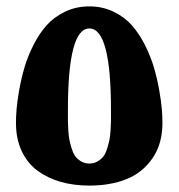

<svg xmlns="http://www.w3.org/2000/svg" viewBox="-20 -579 557 599"><path d="M258.8 -559.1Q299.8 -559.1 334.2 -542.5Q368.7 -525.9 391.6 -499.8Q414.6 -473.6 432.4 -438.2Q450.2 -402.8 460.2 -368.7Q470.2 -334.5 476.6 -298.6Q482.9 -262.7 484.9 -238.5Q486.8 -214.4 486.8 -195.8Q486.8 -129.9 455.6 -85Q424.3 -40 374.3 -20Q324.2 0 258.8 0Q210 0 169.2 -11.7Q128.4 -23.4 96.9 -46.6Q65.4 -69.8 47.6 -107.9Q29.8 -146 29.8 -195.8Q29.8 -214.4 31.7 -238.5Q33.7 -262.7 40 -298.6Q46.4 -334.5 56.4 -368.7Q66.4 -402.8 84.2 -438.2Q102.1 -473.6 125.2 -499.8Q148.4 -525.9 182.9 -542.5Q217.3 -559.1 258.8 -559.1ZM258.8 -490.2Q191.9 -490.2 191.9 -236.8Q191.9 -233.9 191.9 -227.5Q191.9 -210.9 191.9 -200.9Q191.9 -190.9 193.1 -172.1Q194.3 -153.3 196.8 -141.4Q199.2 -129.4 204.1 -114.3Q209 -99.1 215.8 -90.3Q222.7 -81.5 233.6 -75.2Q244.6 -68.8 258.8 -68.8Q272.9 -68.8 283.9 -75.2Q294.9 -81.5 302 -90.3Q309.1 -99.1 314 -114.7Q318.8 -130.4 321.3 -141.8Q323.7 -153.3 325 -173.1Q326.2 -192.9 326.2 -201.7Q326.2 -210.4 326.2 -228.5Q326.2 -234.4 326.2 -236.8Q326.2 -490.2 258.8 -490.2Z"/></svg>

Font: Wesal
Style: Regular
Weight: 900
Designer: Ahmed zaza
Foundry: Ahmed zaza
Version: Version 2.01